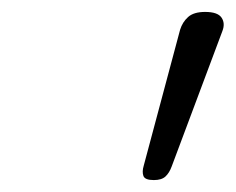

<svg xmlns="http://www.w3.org/2000/svg" viewBox="-20 -1023 395 322"><path d="M238 -721Q223 -721 220.5 -728Q218 -735 221 -745L282 -973Q286 -986 295.5 -994.5Q305 -1003 324 -1003Q345 -1003 351.5 -993.5Q358 -984 353 -971L268 -744Q264 -733 257.5 -727Q251 -721 238 -721Z"/></svg>

Font: Playwrite CO ExtraLight
Style: Regular
Weight: 250
Version: Version 1.002